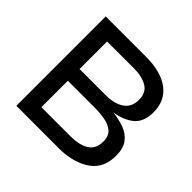

<svg xmlns="http://www.w3.org/2000/svg" viewBox="-160 -818 986 986"><g transform="rotate(45 333.0 -324.5)"><path d="M79 0V-649H371Q481 -649 541 -603.5Q601 -558 601 -475Q601 -405 561 -371.5Q521 -338 454 -328Q501 -323 539 -309Q577 -295 600 -264.5Q623 -234 623 -181Q623 -92 561.5 -48Q500 -4 403 0ZM175 -363H363Q429 -363 466 -389Q503 -415 503 -467Q503 -519 466 -541Q429 -563 372 -563H175ZM175 -86H385Q451 -86 488 -109.5Q525 -133 525 -186Q525 -226 502 -246Q479 -266 442.5 -272Q406 -278 367 -278H175Z"/></g></svg>

Font: Syne Medium
Style: Regular
Weight: 500
Designer: Lucas Descroix
Foundry: Bonjour Monde
Version: Version 2.200; ttfautohint (v1.8.4)